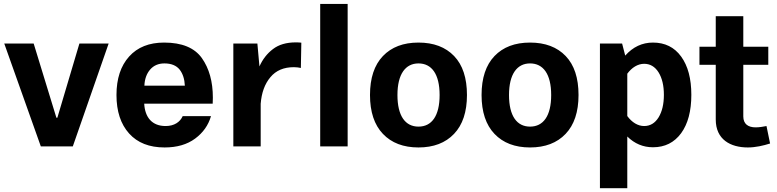

<svg xmlns="http://www.w3.org/2000/svg" viewBox="-20 -758 4022 994"><path d="M272 -148.4 154.3 -532.7H2L191.4 0H356.9L542.5 -532.7H391.1L276.9 -148.4Z M1081.1 -221.2C1081.5 -231.4 1082 -242.2 1082 -252.4C1082 -335.4 1063 -403.8 1024.9 -457.5C986.8 -510.7 921.9 -537.6 829.6 -537.6C752.4 -537.6 691.9 -513.7 648.4 -465.3C605 -417 583 -350.6 583 -266.1C583 -181.6 605 -115.2 648.4 -66.9C691.9 -18.6 752.9 5.4 832 5.4C896 5.4 948.7 -9.8 990.2 -40.5C1031.2 -70.8 1058.6 -109.4 1072.3 -156.7H925.8C912.1 -126 881.8 -105.5 837.4 -105.5C767.1 -105.5 730.5 -150.4 726.6 -221.2ZM727.5 -314.5C729 -348.6 738.8 -376.5 757.3 -397.9C775.4 -418.9 800.3 -429.7 831.1 -429.7C866.7 -429.7 893.1 -418.9 910.2 -397.5C926.8 -376 935.5 -348.1 937 -314.5Z M1188 0H1329.6V-220.7C1334 -277.8 1350.6 -323.7 1379.9 -358.4C1408.7 -393.1 1449.2 -410.2 1501 -410.2C1514.2 -410.2 1526.4 -408.7 1537.6 -406.2L1540 -537.1C1531.2 -538.1 1522 -538.6 1511.7 -538.6C1462.4 -538.6 1422.9 -526.9 1393.1 -503.9C1362.8 -481 1339.4 -450.7 1323.2 -414.1L1312.5 -532.7H1188Z M1779.8 -737.8H1637.7V0H1779.8Z M2146.5 -537.6C2067.9 -537.6 2006.8 -514.2 1962.4 -467.8C1918 -421.4 1895.5 -354 1895.5 -266.1C1895.5 -178.7 1918 -111.3 1962.4 -64.9C2006.8 -18.1 2068.4 5.4 2146.5 5.4C2224.6 5.4 2286.1 -18.1 2330.6 -64.9C2375 -111.3 2397.5 -178.7 2397.5 -266.1C2397.5 -354 2375.5 -421.4 2331.1 -467.8C2286.6 -514.2 2225.1 -537.6 2146.5 -537.6ZM2146.5 -429.7C2214.4 -429.7 2255.9 -375 2255.9 -266.1C2255.9 -157.2 2214.8 -102.5 2146.5 -102.5C2078.6 -102.5 2037.6 -157.2 2037.6 -266.1C2037.6 -375 2079.6 -429.7 2146.5 -429.7Z M2724.1 -537.6C2645.5 -537.6 2584.5 -514.2 2540 -467.8C2495.6 -421.4 2473.1 -354 2473.1 -266.1C2473.1 -178.7 2495.6 -111.3 2540 -64.9C2584.5 -18.1 2646 5.4 2724.1 5.4C2802.2 5.4 2863.8 -18.1 2908.2 -64.9C2952.6 -111.3 2975.1 -178.7 2975.1 -266.1C2975.1 -354 2953.1 -421.4 2908.7 -467.8C2864.3 -514.2 2802.7 -537.6 2724.1 -537.6ZM2724.1 -429.7C2792 -429.7 2833.5 -375 2833.5 -266.1C2833.5 -157.2 2792.5 -102.5 2724.1 -102.5C2656.2 -102.5 2615.2 -157.2 2615.2 -266.1C2615.2 -375 2657.2 -429.7 2724.1 -429.7Z M3085.9 216.3H3227.5V-51.3C3265.1 -14.2 3309.6 4.4 3360.4 4.4C3422.4 4.4 3470.7 -20 3506.3 -68.4C3541.5 -116.7 3559.1 -183.1 3559.1 -267.1C3559.1 -350.6 3541.5 -417 3506.3 -465.3C3471.2 -513.7 3422.4 -537.6 3360.4 -537.6C3304.7 -537.6 3256.8 -515.1 3216.8 -470.2L3200.7 -532.7H3085.9ZM3314.9 -427.7C3345.7 -427.7 3370.6 -413.1 3389.2 -383.8C3407.7 -354 3417 -315.4 3417 -267.1C3417 -218.8 3407.7 -180.2 3389.6 -150.4C3371.1 -120.6 3346.2 -105.5 3314.9 -105.5C3282.2 -105.5 3251.5 -124.5 3227.5 -157.2V-376.5C3251 -408.2 3281.7 -427.7 3314.9 -427.7Z M3948.2 -105.5C3932.6 -102.1 3909.7 -98.6 3892.1 -98.6C3853 -98.6 3828.1 -116.2 3828.1 -155.3V-422.4H3957.5V-516.1H3828.1V-674.3H3685.5V-516.1H3601.1V-422.4H3685.5V-139.2C3685.5 -35.6 3761.7 5.4 3851.6 5.4C3891.1 5.4 3931.6 -3.9 3966.8 -15.1Z"/></svg>

Font: Estedad Bold
Style: Regular
Weight: 700
Designer: Amin Abedi
Version: Version 7.3